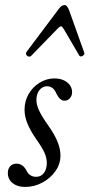

<svg xmlns="http://www.w3.org/2000/svg" viewBox="-20 -726 354 759"><path d="M79 13Q49 13 30 -2Q11 -17 11 -42Q11 -59 20.5 -69Q30 -79 45 -79Q70 -79 84 -53Q96 -27 123 -27Q142 -27 153.5 -42Q165 -57 165 -82Q165 -102 155.5 -123Q146 -144 121 -179Q98 -213 87.5 -240Q77 -267 77 -292Q77 -326 93 -354Q109 -382 136.5 -399Q164 -416 196 -416Q226 -416 245.5 -400.5Q265 -385 265 -361Q265 -348 256.5 -338Q248 -328 235 -328Q225 -328 217.5 -335Q210 -342 203 -356Q191 -385 166 -385Q154 -385 144.5 -378Q135 -371 129.5 -359Q124 -347 124 -331Q124 -312 134 -290Q144 -268 172 -228Q196 -194 207.5 -165.5Q219 -137 219 -111Q219 -78 199.5 -50Q180 -22 148 -4.5Q116 13 79 13ZM104 -506Q99 -501 93 -502.5Q87 -504 84 -509.5Q81 -515 85 -521L211 -689Q223 -706 235 -706Q245 -706 253 -686L313 -518Q315 -513 311 -508.5Q307 -504 301.5 -503Q296 -502 293 -507L234 -608Q226 -622 222 -622Q216 -622 205 -610Z"/></svg>

Font: Junicode VF
Style: Italic
Weight: 400
Italic angle: -11°
Designer: Peter S. Baker
Version: Version 2.209